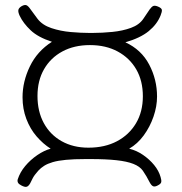

<svg xmlns="http://www.w3.org/2000/svg" viewBox="-20 -721 717 758"><path d="M64 11Q54 6 51 0Q48 -6 50 -13Q59 -41 79.5 -65.5Q100 -90 127 -108.5Q154 -127 180 -134Q150 -153 124.5 -182.5Q99 -212 84 -251.5Q69 -291 69 -337Q69 -399 98 -459Q127 -519 185 -556Q130 -574 101 -601.5Q72 -629 58 -658Q51 -673 52.5 -681.5Q54 -690 66 -697Q77 -703 84 -700.5Q91 -698 100 -685Q107 -675 114 -666Q121 -657 128 -647Q147 -622 183 -610Q219 -598 259.5 -594.5Q300 -591 332 -591H346Q383 -591 423.5 -595Q464 -599 497 -611Q530 -623 546 -647Q552 -656 558.5 -665.5Q565 -675 571 -684Q579 -695 585.5 -697.5Q592 -700 604 -695Q618 -689 619 -682Q620 -675 614 -660Q600 -625 567 -598Q534 -571 475 -554Q538 -525 569 -466Q600 -407 600 -340Q600 -301 586 -260.5Q572 -220 547.5 -186.5Q523 -153 490 -134Q519 -127 544.5 -109.5Q570 -92 588.5 -69.5Q607 -47 614 -22Q618 -9 616.5 -2Q615 5 603 11Q592 17 585 14.5Q578 12 571 -1Q564 -15 558 -25Q552 -35 544 -47Q532 -64 506.5 -74Q481 -84 439.5 -88.5Q398 -93 339 -93H317Q272 -93 240.5 -90Q209 -87 188.5 -81Q168 -75 154.5 -66.5Q141 -58 131 -47Q115 -29 109 -17Q103 -5 99 3Q92 15 84.5 16.5Q77 18 64 11ZM329 -138Q394 -138 442 -163.5Q490 -189 517 -234.5Q544 -280 544 -341Q544 -402 518 -447Q492 -492 445 -517.5Q398 -543 335 -543Q273 -543 226.5 -518Q180 -493 154 -448Q128 -403 128 -342Q128 -281 153 -235Q178 -189 223.5 -163.5Q269 -138 329 -138Z"/></svg>

Font: Fredoka Light Light
Style: Regular
Weight: 300
Version: Version 2.001